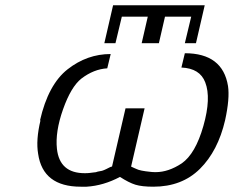

<svg xmlns="http://www.w3.org/2000/svg" viewBox="-20 -688 897 725"><path d="M374 -525 407 -668H753L720 -525H678L702 -625H603L580 -525H515L538 -625H440L416 -525ZM133 -234 131 -233Q162 -369 235.5 -426.5Q309 -484 398 -484L385 -430Q334 -427 287 -391Q248 -360 218 -275Q188 -190 195 -126Q205 -34 300 -34Q312 -34 319 -35Q331 -37 335 -37Q342 -37 349 -40L365 -43Q372 -45 381 -49.5Q390 -54 395 -56.5Q400 -59 403 -59L454 -279H526L475 -59Q476 -59 488 -53Q489 -52 495 -50Q508 -43 549 -39Q556 -38 568 -38Q616 -38 666 -71Q718 -107 748 -212.5Q778 -318 755 -377Q735 -430 665 -433L678 -487Q821 -487 841 -363Q848 -316 830 -234Q803 -118 735 -50.5Q667 17 559 17Q516 17 491.5 9.5Q467 2 433 -20Q371 13 307 17H285Q142 17 124 -107Q115 -159 133 -234Z"/></svg>

Font: Coval
Style: ExtraLight Italic
Weight: 200
Foundry: Context Ltd
Version: Version 001.000